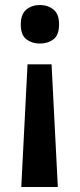

<svg xmlns="http://www.w3.org/2000/svg" viewBox="-20 -566 320 767"><path d="M90 -309H186L211 181H65ZM216 -469Q216 -426 193.5 -409Q171 -392 139 -392Q108 -392 85.5 -409Q63 -426 63 -468Q63 -510 85.5 -528Q108 -546 139 -546Q171 -546 193.5 -528Q216 -510 216 -469Z"/></svg>

Font: Noto Sans Hebrew SemiBold
Style: Regular
Weight: 600
Designer: Monotype Design Team
Foundry: Monotype Imaging Inc.
Version: Version 2.003